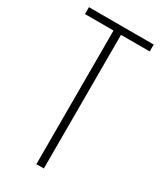

<svg xmlns="http://www.w3.org/2000/svg" viewBox="-183 -780 710 845"><g transform="rotate(30 172.5 -357.0)"><path d="M191 0H153V-679H8V-714H337V-679H191Z"/></g></svg>

Font: Noto Sans Malayalam ExtraCondensed ExtraLight
Style: Regular
Weight: 200
Width: 2
Designer: Jelle Bosma - Monotype Design Team
Foundry: Monotype Imaging Inc.
Version: Version 2.104; ttfautohint (v1.8.4.7-5d5b)